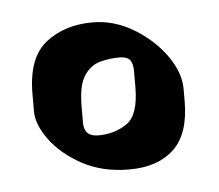

<svg xmlns="http://www.w3.org/2000/svg" viewBox="-32 -734 353 309"><g transform="rotate(-5 145.0 -579.5)"><path d="M166 -459Q123 -459 90.5 -476.5Q58 -494 39.5 -519Q21 -544 21 -565V-593Q21 -652 51.5 -676Q82 -700 127 -700Q162 -700 193.5 -681Q225 -662 244.5 -634.5Q264 -607 264 -581V-561Q264 -508 238 -483.5Q212 -459 166 -459ZM121 -518Q147 -518 167 -531.5Q187 -545 187 -591V-617Q187 -628 182.5 -634Q178 -640 165 -640Q150 -640 134.5 -636Q119 -632 108.5 -616.5Q98 -601 98 -566V-540Q98 -518 121 -518Z"/></g></svg>

Font: Jaini Purva
Style: Regular
Weight: 400
Designer: Maithili Shingre, Girish Dalvi (Devanagari), Taresh Vohra (Latin)
Foundry: Ek Type
Version: Version 2.000; ttfautohint (v1.8.4.7-5d5b)